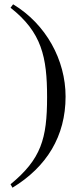

<svg xmlns="http://www.w3.org/2000/svg" viewBox="-20 -696 373 893"><path d="M29 -660C174 -546 199 -431 199 -244C199 -50 171 44 29 161L38 177C197 80 285 -62 285 -247C285 -417 194 -584 41 -676Z"/></svg>

Font: XITS Math
Style: Regular
Weight: 400
Designer: MicroPress Inc., with final additions and corrections provided by Coen Hoffman, Elsevier (retired)
Version: Version 1.302